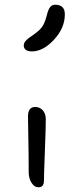

<svg xmlns="http://www.w3.org/2000/svg" viewBox="-20 -752 316 817"><path d="M115.2 -533.2Q99.1 -533.2 90.1 -539.8Q81.1 -546.4 81.1 -558.1Q81.1 -561.5 82 -564.9Q83 -568.4 84 -570.8Q85 -573.2 87.9 -576.4Q90.8 -579.6 92.5 -581.5Q94.2 -583.5 98.9 -587.2Q103.5 -590.8 106.2 -592.8Q108.9 -594.7 115.2 -599.1Q121.6 -603.5 125 -606Q150.9 -624.5 161.1 -640.6Q171.4 -656.7 179.2 -687Q185.5 -712.9 193.8 -722.4Q202.1 -731.9 214.8 -731.9Q255.9 -731.9 255.9 -690.9Q255.9 -632.8 209.7 -583Q163.6 -533.2 115.2 -533.2ZM143.1 44.9Q126 44.9 114 25.6Q102.1 6.3 102.1 -19Q102.1 -93.3 100.6 -162.4Q99.1 -231.4 99.1 -256.8Q99.1 -296.9 129.9 -296.9Q148.4 -296.9 161.4 -283.4Q174.3 -270 174.8 -246.1Q175.3 -220.2 171.1 -113.3Q167 -6.3 167 17.1Q167 44.9 143.1 44.9Z"/></svg>

Font: Shantell Sans Irregular Bouncy
Style: Regular
Weight: 300
Designer: Stephen Nixon, Anya Danilova, Shantell Martin
Foundry: Arrow Type
Version: Version 1.006;[9816181b4]